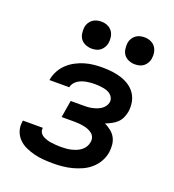

<svg xmlns="http://www.w3.org/2000/svg" viewBox="-136 -848 872 961"><g transform="rotate(20 300.0 -367.0)"><path d="M255 8Q229 8 203.5 6Q178 4 154 -2Q130 -8 107.5 -18Q85 -28 68 -45Q51 -62 43 -85.5Q35 -109 39 -135L40 -142H146V-140Q144 -128 150 -117.5Q156 -107 166.5 -101Q177 -95 188.5 -91.5Q200 -88 212.5 -86.5Q225 -85 237.5 -84Q250 -83 262 -83Q275 -83 289 -84Q303 -85 316 -88Q329 -91 342 -96Q355 -101 366.5 -109.5Q378 -118 385.5 -130Q393 -142 395 -155Q398 -168 394 -180.5Q390 -193 380 -201Q370 -209 358.5 -213.5Q347 -218 334 -220.5Q321 -223 307.5 -224Q294 -225 281 -225H216L231 -316H296Q308 -316 319.5 -316.5Q331 -317 343 -319.5Q355 -322 366.5 -326Q378 -330 389 -337Q400 -344 407.5 -354.5Q415 -365 417 -376Q419 -388 414.5 -398.5Q410 -409 402 -416Q394 -423 383.5 -427Q373 -431 362 -433Q351 -435 339.5 -436Q328 -437 317 -437Q305 -437 294 -436Q283 -435 271.5 -433Q260 -431 249 -427Q238 -423 228 -416.5Q218 -410 210.5 -400Q203 -390 201 -379V-378H95L96 -381Q100 -405 112 -427.5Q124 -450 142.5 -467.5Q161 -485 183.5 -497Q206 -509 229.5 -516Q253 -523 276.5 -525.5Q300 -528 324 -528Q350 -528 375.5 -525Q401 -522 424.5 -514.5Q448 -507 468.5 -493.5Q489 -480 502.5 -460Q516 -440 520.5 -415Q525 -390 521 -364Q518 -348 511 -332Q504 -316 491.5 -304Q479 -292 463 -283.5Q447 -275 431 -269Q449 -260 464.5 -248Q480 -236 489.5 -219Q499 -202 501 -181.5Q503 -161 500 -140Q496 -115 483 -91.5Q470 -68 449.5 -50Q429 -32 404.5 -21Q380 -10 355 -3.5Q330 3 305 5.5Q280 8 255 8ZM470 -598Q453 -598 437 -604.5Q421 -611 411.5 -623.5Q402 -636 399.5 -653Q397 -670 399 -687Q401 -699 407.5 -710Q414 -721 424 -728.5Q434 -736 446 -739Q458 -742 470 -742Q487 -742 502.5 -735.5Q518 -729 527.5 -716.5Q537 -704 540 -687Q543 -670 540 -653Q538 -641 531.5 -630Q525 -619 515.5 -611.5Q506 -604 494 -601Q482 -598 470 -598ZM240 -598Q223 -598 207 -604.5Q191 -611 181.5 -623.5Q172 -636 169.5 -653Q167 -670 169 -687Q171 -699 177.5 -710Q184 -721 194 -728.5Q204 -736 216 -739Q228 -742 240 -742Q257 -742 272.5 -735.5Q288 -729 297.5 -716.5Q307 -704 310 -687Q313 -670 310 -653Q308 -641 301.5 -630Q295 -619 285.5 -611.5Q276 -604 264 -601Q252 -598 240 -598Z"/></g></svg>

Font: Iosevka SmBd Ex Obl
Style: Regular
Weight: 600
Width: 7
Italic angle: -9°
Monospace: yes
Designer: Belleve Invis
Foundry: Belleve Invis
Version: Version 32.5.0; ttfautohint (v1.8.4)